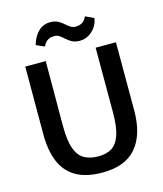

<svg xmlns="http://www.w3.org/2000/svg" viewBox="-138 -1068 1002 1178"><g transform="rotate(-15 363.0 -479.0)"><path d="M366.5 8Q261 8 196.8 -30.5Q132.5 -69 103.8 -140.5Q75 -212 75 -311L75.5 -743H205.5L204.5 -333.5Q204.5 -238 223.5 -186.2Q242.5 -134.5 279.2 -114.5Q316 -94.5 369 -94.5Q417.5 -94.5 451.8 -115Q486 -135.5 504.2 -187.2Q522.5 -239 522.5 -333.5V-743H651.5V-309Q651.5 -157 581.5 -74.5Q511.5 8 366.5 8ZM441 -809Q412 -809 392.5 -819.2Q373 -829.5 358.2 -843Q343.5 -856.5 329.2 -867Q315 -877.5 296.5 -877.5Q275 -877.5 261.5 -871.5Q248 -865.5 239.2 -855Q230.5 -844.5 224 -830.5L171.5 -853.5Q179 -882.5 194.8 -908.2Q210.5 -934 235 -950.2Q259.5 -966.5 293 -966.5Q321 -966.5 340.5 -956.5Q360 -946.5 375 -933Q390 -919.5 404.8 -909.5Q419.5 -899.5 438 -899.5Q456 -899.5 469.8 -905Q483.5 -910.5 493 -921Q502.5 -931.5 509 -946L562.5 -920.5Q558 -889.5 540.5 -864.2Q523 -839 497 -824Q471 -809 441 -809Z"/></g></svg>

Font: Merriweather Sans Medium
Style: Regular
Weight: 500
Designer: Eben Sorkin
Foundry: Eben Sorkin
Version: Version 2.001